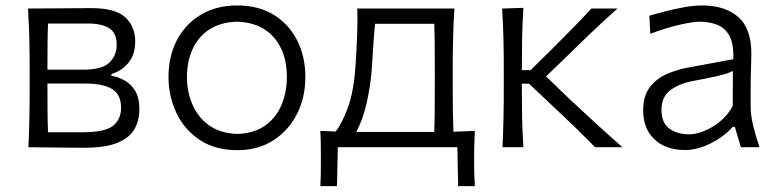

<svg xmlns="http://www.w3.org/2000/svg" viewBox="-20 -526 2780 686"><path d="M81.5 0Q84 -55.5 85 -107Q86 -158.5 86 -219.5V-269.5Q86 -334 84.8 -387Q83.5 -440 80 -495.5Q124 -495.5 186.8 -496.2Q249.5 -497 306 -497Q392 -497 427.5 -464.2Q463 -431.5 463 -378Q463 -330.5 438.8 -301.5Q414.5 -272.5 378 -261.5V-255.5Q401.5 -251.5 424.5 -239Q447.5 -226.5 462.8 -201.8Q478 -177 478 -135Q478 -97 461.2 -66Q444.5 -35 401.2 -16.5Q358 2 278.5 2Q220 2 168.8 1Q117.5 0 81.5 0ZM151.5 -442Q150 -400 149.8 -361Q149.5 -322 149.5 -277H276.5Q345.5 -277 371.2 -302.8Q397 -328.5 397 -365.5Q397 -408.5 370 -425.2Q343 -442 293.5 -442ZM151.5 -53.5H275Q355 -53.5 383.8 -76.5Q412.5 -99.5 412.5 -141Q412.5 -189 380 -208.2Q347.5 -227.5 285.5 -227.5H149.5V-221Q149.5 -175.5 149.8 -135.5Q150 -95.5 151.5 -53.5Z M828.5 10.5Q748.5 10.5 693.8 -26Q639 -62.5 610.5 -122.2Q582 -182 582 -251Q582 -325 612.2 -382.8Q642.5 -440.5 697.8 -473.5Q753 -506.5 827.5 -506.5Q904 -506.5 958.5 -472.8Q1013 -439 1042 -381.2Q1071 -323.5 1071 -251Q1071 -177.5 1041 -118.5Q1011 -59.5 956.5 -24.5Q902 10.5 828.5 10.5ZM828 -47.5Q889 -49.5 928.2 -78Q967.5 -106.5 986.2 -152.2Q1005 -198 1005 -251Q1005 -338.5 958.8 -392Q912.5 -445.5 828 -448.5Q768.5 -447 728.2 -420.8Q688 -394.5 668 -350.2Q648 -306 648 -251Q648 -198.5 667.5 -152.8Q687 -107 727 -78.2Q767 -49.5 828 -47.5Z M1124.5 139Q1126 115.5 1126.2 92Q1126.5 68.5 1126.5 45Q1126.5 20.5 1126.2 -5.2Q1126 -31 1124.5 -58.5Q1150 -57 1179 -56Q1200 -81 1222 -138.8Q1244 -196.5 1250.5 -295.5Q1254.5 -358.5 1256.2 -404.5Q1258 -450.5 1256.5 -495.5H1603.5Q1600 -440 1598.8 -387Q1597.5 -334 1597.5 -269.5V-219.5Q1597.5 -172 1598 -133.2Q1598.5 -94.5 1600 -55.5Q1619 -56 1638.2 -56.8Q1657.5 -57.5 1676.5 -58.5Q1675 -31 1674.5 -5.2Q1674 20.5 1674 45Q1674 68.5 1674.5 92Q1675 115.5 1676.5 139H1617L1614 0H1187L1184 139ZM1308.5 -54.5H1492Q1502 -54.5 1511.8 -54.5Q1521.5 -54.5 1531.5 -54.5Q1533 -93.5 1533.2 -132.8Q1533.5 -172 1533.5 -219.5V-269.5Q1533.5 -319 1533.2 -359.8Q1533 -400.5 1531.5 -441H1320Q1316.5 -405.5 1314 -368Q1311.5 -330.5 1308.5 -282.5Q1304.5 -223.5 1290.8 -161Q1277 -98.5 1252.5 -54.5Q1267 -54.5 1280.8 -54.5Q1294.5 -54.5 1308.5 -54.5Z M1775.5 0Q1778 -55.5 1779 -107Q1780 -158.5 1780 -219.5V-271.5Q1780 -334.5 1778.8 -387.2Q1777.5 -440 1774 -495.5L1850 -498Q1846.5 -442.5 1845.5 -389.2Q1844.5 -336 1844.5 -276.5V-275.5H1876L1954 -352.5Q1989.5 -388 2025 -424Q2060.5 -460 2093 -495.5H2186Q2137.5 -452 2092 -408.8Q2046.5 -365.5 2003 -322.5L1931 -253L2014 -173Q2060 -130 2107.5 -86.5Q2155 -43 2204 0H2106.5Q2072.5 -34.5 2036.5 -69.5Q2000.5 -104.5 1963.5 -139L1870 -227H1844.5V-211Q1844.5 -153.5 1845.5 -103.8Q1846.5 -54 1850 0Z M2427.5 10Q2359 10 2318.5 -28Q2278 -66 2278 -131.5Q2278 -184.5 2302.8 -215.8Q2327.5 -247 2364.5 -262.5Q2401.5 -278 2438 -284.5L2600 -314.5Q2602 -371 2585.2 -399.8Q2568.5 -428.5 2540 -438.5Q2511.5 -448.5 2478 -448.5Q2457 -448.5 2407.8 -437.5Q2358.5 -426.5 2303.5 -405L2300 -470Q2322.5 -476.5 2355.2 -485Q2388 -493.5 2423.2 -500Q2458.5 -506.5 2489 -506.5Q2570.5 -506.5 2617.5 -465.5Q2664.5 -424.5 2664.5 -334Q2664.5 -312 2663.2 -277.8Q2662 -243.5 2662 -211V-146.5Q2662 -114 2670.8 -78Q2679.5 -42 2693.5 0H2627L2605.5 -73H2598Q2568.5 -39 2520.8 -14.5Q2473 10 2427.5 10ZM2443.5 -46Q2465.5 -46 2494.8 -57.5Q2524 -69 2552 -91.5Q2580 -114 2598 -147.5L2598.5 -272.5Q2590 -268 2576 -263.2Q2562 -258.5 2534 -252.2Q2506 -246 2455.5 -236.5Q2408.5 -228 2376 -204.5Q2343.5 -181 2343.5 -134Q2343.5 -86 2372.2 -66Q2401 -46 2443.5 -46Z"/></svg>

Font: Commissioner Flair Light
Style: Regular
Weight: 300
Designer: Kostas Bartsokas
Foundry: Kostas Bartsokas
Version: Version 1.000; ttfautohint (v1.8.3)